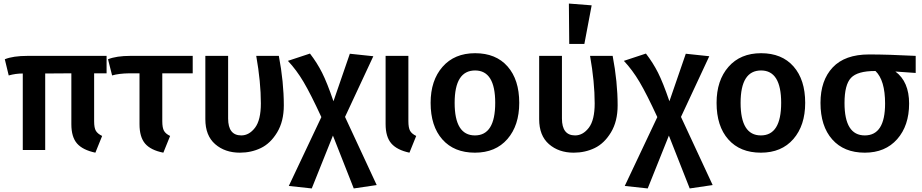

<svg xmlns="http://www.w3.org/2000/svg" viewBox="-20 -843 5184 1079"><path d="M579 -431H509V-161Q509 -124 519 -107.5Q529 -91 554 -79L516 15Q445 0 413 -36.5Q381 -73 381 -145V-431L234 -430V0H108V-430Q68 -430 29 -419L7 -510Q53 -529 136 -529H579Z M1063 -431H892V-162Q892 -125 901.5 -108Q911 -91 936 -79L898 15Q827 1 795.5 -36Q764 -73 764 -145V-431H706Q647 -430 610 -419L587 -510Q634 -529 713 -529H1063Z M1547 -529Q1575 -382 1575 -251Q1575 -161 1537.5 -99Q1500 -37 1446 -11Q1392 15 1328 15Q1244 15 1189 -33Q1134 -81 1134 -173V-529H1262V-177Q1262 -82 1336 -82Q1380 -82 1413 -125Q1446 -168 1446 -262Q1446 -382 1420 -529Z M1919 -186 2097 197 1968 216 1851 -81 1732 216 1603 202 1786 -185Q1726 -315 1686 -382.5Q1646 -450 1598 -501L1722 -542Q1762 -490 1790 -434.5Q1818 -379 1854 -274L1946 -541L2078 -527Z M2275 -529V-162Q2275 -125 2284.5 -108Q2294 -91 2319 -79L2281 15Q2211 0 2179 -37Q2147 -74 2147 -146V-529Z M2650 -544Q2767 -544 2832.5 -469.5Q2898 -395 2898 -265Q2898 -138 2831.5 -61.5Q2765 15 2649 15Q2532 15 2466 -59.5Q2400 -134 2400 -265Q2400 -391 2467 -467.5Q2534 -544 2650 -544ZM2650 -447Q2535 -447 2535 -265Q2535 -82 2649 -82Q2763 -82 2763 -265Q2763 -447 2650 -447Z M3177 -823 3305 -813 3264 -596H3179ZM3423 -529Q3451 -382 3451 -251Q3451 -161 3413.5 -99Q3376 -37 3322 -11Q3268 15 3204 15Q3120 15 3065 -33Q3010 -81 3010 -173V-529H3138V-177Q3138 -82 3212 -82Q3256 -82 3289 -125Q3322 -168 3322 -262Q3322 -382 3296 -529Z M3807 -186 3985 197 3856 216 3739 -81 3620 216 3491 202 3674 -185Q3614 -315 3574 -382.5Q3534 -450 3486 -501L3610 -542Q3650 -490 3678 -434.5Q3706 -379 3742 -274L3834 -541L3966 -527Z M4257 -544Q4374 -544 4439.5 -469.5Q4505 -395 4505 -265Q4505 -138 4438.5 -61.5Q4372 15 4256 15Q4139 15 4073 -59.5Q4007 -134 4007 -265Q4007 -391 4074 -467.5Q4141 -544 4257 -544ZM4257 -447Q4142 -447 4142 -265Q4142 -82 4256 -82Q4370 -82 4370 -265Q4370 -447 4257 -447Z M5126 -529V-433L5012 -441Q5089 -384 5089 -261Q5089 -137 5022 -61Q4955 15 4840 15Q4723 15 4657 -59.5Q4591 -134 4591 -265Q4591 -391 4659.5 -464Q4728 -537 4864 -537Q4970 -537 5126 -529ZM4954 -261Q4954 -392 4900 -444H4897Q4799 -444 4762.5 -405.5Q4726 -367 4726 -264Q4726 -82 4840 -82Q4954 -82 4954 -261Z"/></svg>

Font: FiraGO Medium
Style: Regular
Weight: 500
Designer: bBox Type
Foundry: bBox Type GmbH
Version: Version 1.001;PS 001.001;hotconv 1.0.88;makeotf.lib2.5.64775